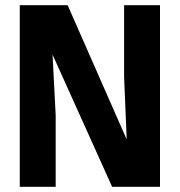

<svg xmlns="http://www.w3.org/2000/svg" viewBox="-20 -718 690 738"><path d="M56 0V-698H240L467 -182L457 -423V-698H595V0H411L182 -508L194 -275V0Z"/></svg>

Font: Azeret Mono Thin SemiBold
Style: Regular
Weight: 600
Version: Version 1.002